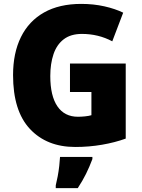

<svg xmlns="http://www.w3.org/2000/svg" viewBox="-20 -795 726 985"><path d="M339 -469H625V-84Q570 -64 503.5 -52.5Q437 -41 366 -41Q220 -41 133.5 -133.5Q47 -226 47 -410Q47 -523 87.5 -605Q128 -687 206 -731Q284 -775 397 -775Q460 -775 515.5 -762.5Q571 -750 612 -730L556 -583Q485 -621 400 -621Q343 -621 307 -593.5Q271 -566 254.5 -517Q238 -468 238 -405Q238 -303 274.5 -249.5Q311 -196 380 -196Q396 -196 416 -198Q436 -200 449 -204V-323H339ZM454 21Q439 61 421.5 96.5Q404 132 379 170H266V156Q271 136 276 109.5Q281 83 284 56Q287 29 288 10H454Z"/></svg>

Font: Noto Sans Tamil UI SemiCondensed Black
Style: Regular
Weight: 900
Width: 4
Designer: Jelle Bosma - Monotype Design Team
Foundry: Monotype Imaging Inc.
Version: Version 2.004; ttfautohint (v1.8.4.7-5d5b)